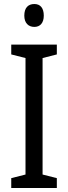

<svg xmlns="http://www.w3.org/2000/svg" viewBox="-20 -936 340 956"><path d="M151 -916C120 -916 101 -897 101 -858C101 -822 121 -802 151 -802C180 -802 198 -822 198 -858C198 -896 181 -916 151 -916ZM263 0V-49L192 -67V-647L263 -665V-714H36V-665L107 -647V-67L36 -49V0Z"/></svg>

Font: Noto Sans Sinhala UI Condensed
Style: Regular
Weight: 400
Width: 3
Designer: Jelle Bosma - Monotype Design Team
Foundry: Monotype Imaging Inc.
Version: Version 2.006